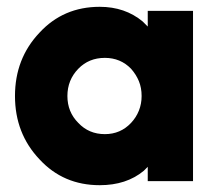

<svg xmlns="http://www.w3.org/2000/svg" viewBox="-20 -532 637 564"><path d="M414 -500V-454Q410 -458 406.5 -461.5Q403 -465 399 -469Q347 -512 273 -512Q166 -512 96 -436Q24 -360 24 -250Q24 -140 96 -64Q166 12 273 12Q351 12 402 -30Q405 -33 408 -36Q411 -39 414 -42V0H547V-500ZM288 -362Q334 -362 365 -330Q380 -313 388 -293.5Q396 -274 396 -250Q396 -227 388 -207Q380 -187 365 -171Q334 -138 288 -138Q241 -138 210 -171Q178 -203 178 -250Q178 -297 210 -330Q241 -362 288 -362Z"/></svg>

Font: Unageo
Style: ExtraBold
Weight: 800
Designer: Richard Sepsi
Foundry: Richard Sepsi
Version: Version 2.000